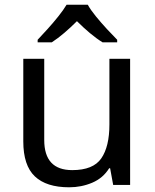

<svg xmlns="http://www.w3.org/2000/svg" viewBox="-20 -786 658 816"><path d="M533 -536V0H461L448 -71H444Q418 -29 372 -9.5Q326 10 274 10Q177 10 128 -36.5Q79 -83 79 -185V-536H168V-191Q168 -63 287 -63Q376 -63 410.5 -113Q445 -163 445 -257V-536ZM353 -766Q365 -744 387.5 -716.5Q410 -689 434.5 -662.5Q459 -636 478 -617V-606H416Q390 -622 362 -645.5Q334 -669 307 -696Q280 -669 253 -646Q226 -623 200 -606H140V-617Q159 -637 182.5 -663Q206 -689 228 -716.5Q250 -744 263 -766Z"/></svg>

Font: Noto Sans Pau Cin Hau
Style: Regular
Weight: 400
Designer: Monotype Design Team
Foundry: Monotype Imaging Inc.
Version: Version 2.002; ttfautohint (v1.8.4.7-5d5b)